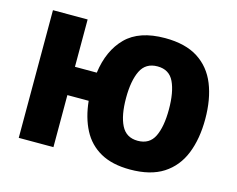

<svg xmlns="http://www.w3.org/2000/svg" viewBox="-101 -876 1279 1037"><g transform="rotate(15 538.0 -357.5)"><path d="M1023.9 -357.9Q1023.9 -247.6 990.7 -164.8Q957.5 -82 886.5 -36.1Q815.4 9.8 701.2 9.8Q601.1 9.8 535.4 -27.1Q469.7 -64 434.6 -131.6Q399.4 -199.2 390.1 -291H271V0H77.1V-713.9H271V-449.2H393.1Q410.2 -576.7 484.1 -650.9Q558.1 -725.1 702.1 -725.1Q815.9 -725.1 886.7 -679.7Q957.5 -634.3 990.7 -551.8Q1023.9 -469.2 1023.9 -357.9ZM581.1 -357.9Q581.1 -261.2 608.9 -206.1Q636.7 -150.9 701.2 -150.9Q767.1 -150.9 793.9 -206.1Q820.8 -261.2 820.8 -357.9Q820.8 -454.6 794.2 -510.7Q767.6 -566.9 702.1 -566.9Q635.7 -566.9 608.4 -510.7Q581.1 -454.6 581.1 -357.9Z"/></g></svg>

Font: Open Sans ExtraBold
Style: Regular
Weight: 800
Designer: Monotype Design Team
Foundry: Monotype Imaging Inc.
Version: Version 3.003; ttfautohint (v1.8.4)